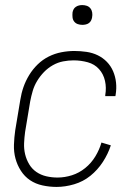

<svg xmlns="http://www.w3.org/2000/svg" viewBox="-20 -729 540 757"><path d="M203 8Q175 8 147.5 2Q120 -4 98.5 -18.5Q77 -33 62.5 -55.5Q48 -78 41 -104Q34 -130 35 -158.5Q36 -187 40 -215L60 -335Q64 -361 72.5 -385.5Q81 -410 95 -433Q109 -456 128.5 -475Q148 -494 172 -506Q196 -518 222 -523Q248 -528 273 -528Q297 -528 321 -524.5Q345 -521 365.5 -511Q386 -501 401.5 -485Q417 -469 426 -448Q435 -427 437.5 -403.5Q440 -380 436 -356L435 -350H395V-354Q400 -383 394 -410Q388 -437 370.5 -456.5Q353 -476 326 -483.5Q299 -491 270 -491Q250 -491 229 -487Q208 -483 188.5 -472Q169 -461 153.5 -445Q138 -429 126.5 -410Q115 -391 109 -370.5Q103 -350 99 -329L79 -209Q76 -187 75 -164.5Q74 -142 79 -121Q84 -100 95 -81.5Q106 -63 123.5 -51Q141 -39 162.5 -34Q184 -29 207 -29Q235 -29 263.5 -38Q292 -47 316 -66.5Q340 -86 356 -112.5Q372 -139 380 -167L417 -156Q406 -122 385.5 -90.5Q365 -59 336.5 -36Q308 -13 272.5 -2.5Q237 8 203 8ZM305 -631Q295 -631 286.5 -634Q278 -637 272.5 -644Q267 -651 266 -660.5Q265 -670 266 -680Q267 -686 270 -692Q273 -698 279 -702Q285 -706 291.5 -707.5Q298 -709 304 -709Q314 -709 322.5 -706Q331 -703 336.5 -696Q342 -689 343.5 -679.5Q345 -670 343 -660Q342 -654 339 -648Q336 -642 330.5 -638Q325 -634 318 -632.5Q311 -631 305 -631Z"/></svg>

Font: Iosevka Term Curly Extralight
Style: Italic
Weight: 200
Italic angle: -9°
Designer: Belleve Invis
Foundry: Belleve Invis
Version: Version 32.3.0